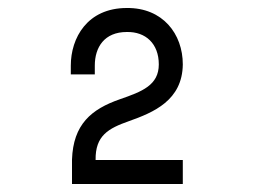

<svg xmlns="http://www.w3.org/2000/svg" viewBox="-20 -806 640 480"><path d="M217 -620V-642C217 -688 241 -726 297 -726C344 -727 377 -697 377 -645C377 -593 335 -577 280 -558C208 -533 163 -495 160 -407V-346H437V-406H219C218 -467 251 -485 302 -503C364 -525 436 -555 437 -645C437 -721 387 -787 297 -786C198 -786 157 -711 157 -642V-620Z"/></svg>

Font: Fliege Mono Light
Style: Regular
Weight: 300
Version: Version 0.020;Glyphs 3.3 (3306)